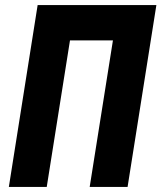

<svg xmlns="http://www.w3.org/2000/svg" viewBox="-20 -740 640 760"><path d="M129 -720H599L485 0H335L427 -580H257L165 0H15Z"/></svg>

Font: JetBrains Mono ExtraBold
Style: Italic
Weight: 800
Designer: Philipp Nurullin, Konstantin Bulenkov
Foundry: JetBrains
Version: Version 1.000; ttfautohint (v1.8.3)